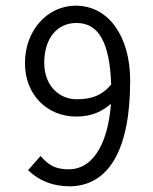

<svg xmlns="http://www.w3.org/2000/svg" viewBox="-20 -647 540 677"><path d="M228 10C360 7 439 -112 439 -363C439 -517 364 -627 247 -627C148 -627 68 -541 68 -424C68 -313 146 -236 249 -236C302 -236 339 -253 371 -281C363 -161 318 -50 222 -50C178 -50 152 -63 123 -97L79 -47C118 -9 167 10 228 10ZM136 -425C136 -513 182 -566 250 -566C329 -566 367 -495 372 -349C341 -312 306 -297 250 -297C188 -297 136 -346 136 -425Z"/></svg>

Font: Inconsolata Thin
Style: Regular
Weight: 100
Monospace: yes
Designer: Raph Levien, Cyreal, Brenton Simpson
Foundry: Raph Levien, Cyreal, Google
Version: Version 3.100